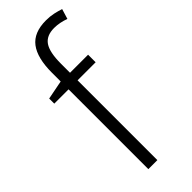

<svg xmlns="http://www.w3.org/2000/svg" viewBox="-251 -796 827 827"><g transform="rotate(-45 162.0 -382.5)"><path d="M264 -486H154V0H99V-486H12V-517L99 -534V-587Q99 -677 132.5 -721Q166 -765 240 -765Q265 -765 285.5 -760.5Q306 -756 324 -750L310 -704Q294 -710 276.5 -713.5Q259 -717 242 -717Q195 -717 174.5 -687Q154 -657 154 -587V-532H264Z"/></g></svg>

Font: Noto Sans Lao SemiCondensed Light
Style: Regular
Weight: 300
Width: 4
Designer: Monotype Design Team
Foundry: Monotype Imaging Inc.
Version: Version 2.003; ttfautohint (v1.8.4.7-5d5b)